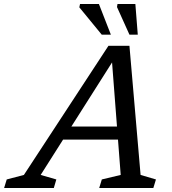

<svg xmlns="http://www.w3.org/2000/svg" viewBox="-84 -936 856 956"><path d="M202 -241 223 -306H557.5L536 -241ZM616 -65 692.5 -42.5 679.5 0H410L423 -42.5L517 -65L472 -650.5H490L118.5 -65L196.5 -42.5L184 0H-63.5L-50.5 -42.5L35 -65L456 -708H560.5ZM468 -763.5H422.5L311 -899.5L314.5 -916H408.5ZM602 -763.5H560.5L498.5 -901L501 -916H590Z"/></svg>

Font: Newsreader 9pt
Style: Italic
Weight: 400
Italic angle: -17°
Designer: Hugues Gentile
Foundry: Production Type
Version: Version 1.003